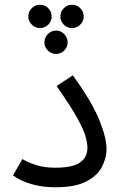

<svg xmlns="http://www.w3.org/2000/svg" viewBox="-20 -789 517 815"><path d="M35.2 -44.9 75.2 -113.8Q95.2 -101.1 131.1 -89.1Q167 -77.1 214.8 -77.1Q289.1 -77.1 320.1 -99.6Q351.1 -122.1 351.1 -162.1Q351.1 -182.1 342.5 -211.7Q334 -241.2 305.9 -291.5Q277.8 -341.8 220.2 -423.8L289.1 -469.2Q369.1 -358.9 400.6 -282Q432.1 -205.1 432.1 -157.2Q432.1 -117.2 412.1 -79.6Q392.1 -42 345 -18.1Q297.9 5.9 214.8 5.9Q160.2 5.9 113 -7.6Q65.9 -21 35.2 -44.9ZM150.4 -669.9Q129.4 -669.9 114.7 -684.6Q100.1 -699.2 100.1 -719.2Q100.1 -739.3 114.7 -754.2Q129.4 -769 150.4 -769Q170.4 -769 184.8 -754.2Q199.2 -739.3 199.2 -719.2Q199.2 -699.2 184.8 -684.6Q170.4 -669.9 150.4 -669.9ZM286.1 -669.9Q265.1 -669.9 250.7 -684.6Q236.3 -699.2 236.3 -719.2Q236.3 -739.3 250.7 -754.2Q265.1 -769 286.1 -769Q306.2 -769 320.8 -754.2Q335.4 -739.3 335.4 -719.2Q335.4 -699.2 320.8 -684.6Q306.2 -669.9 286.1 -669.9ZM218.3 -560.1Q197.3 -560.1 182.9 -574.7Q168.5 -589.4 168.5 -609.4Q168.5 -628.9 182.9 -644Q197.3 -659.2 218.3 -659.2Q238.3 -659.2 252.7 -644Q267.1 -628.9 267.1 -609.4Q267.1 -589.4 252.7 -574.7Q238.3 -560.1 218.3 -560.1Z"/></svg>

Font: Kurinto Seri
Style: Regular
Weight: 400
Designer: Kurinto was developed by Clint Goss from a range of fonts that are compatible with the SIL Open Font License Version 1.1
Foundry: Clinton F. Goss
Version: Version 2.196; July 25, 2020